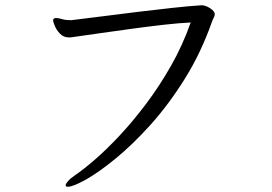

<svg xmlns="http://www.w3.org/2000/svg" viewBox="-20 -684 1040 734"><path d="M254 -607Q305 -613 370.5 -621.5Q436 -630 506 -638.5Q576 -647 640 -654Q704 -661 752 -664Q760 -664 771.5 -659Q783 -654 792 -646Q801 -637 801 -630Q801 -623 797 -616Q793 -609 790 -600Q748 -481 686 -382Q624 -283 555 -206.5Q486 -130 421 -77Q356 -24 307.5 3Q259 30 239 30Q231 30 231 24Q231 19 240 8.5Q249 -2 268 -15Q299 -36 343 -74Q387 -112 437.5 -166Q488 -220 538.5 -287Q589 -354 633.5 -432Q678 -510 709 -598Q665 -596 607.5 -589.5Q550 -583 487.5 -574.5Q425 -566 365.5 -557.5Q306 -549 257 -542Q253 -541 249.5 -541Q246 -541 243 -541Q223 -541 209.5 -555Q196 -569 189.5 -585Q183 -601 183 -605Q183 -614 192 -615H195Q204 -615 217 -611Q230 -607 246 -607Z"/></svg>

Font: Klee One SemiBold
Style: Regular
Weight: 600
Designer: Fontworks Inc.
Foundry: Fontworks Inc.
Version: Version 1.00;January 12, 2022;FontCreator 13.0.0.2683 64-bit